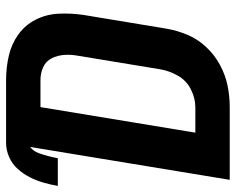

<svg xmlns="http://www.w3.org/2000/svg" viewBox="-107 -683 775 631"><g transform="rotate(-90 280.5 -367.5)"><path d="M5 0H244Q279 0 314 -7Q349 -14 382.5 -32Q416 -50 442 -78Q468 -106 482 -140Q496 -174 502 -209L547 -481Q553 -522 551 -562.5Q549 -603 531.5 -637.5Q514 -672 483 -694.5Q452 -717 413 -726Q374 -735 333 -735H126Q103 -735 80 -725Q57 -715 40.5 -696.5Q24 -678 13 -656Q2 -634 -4.5 -611Q-11 -588 -15 -565H76Q79 -581 83 -596.5Q87 -612 93 -628.5Q99 -645 113 -656ZM160 -113 244 -622H333Q356 -622 375.5 -613Q395 -604 404.5 -585Q414 -566 415.5 -544Q417 -522 413 -500L368 -227Q363 -198 347 -170Q331 -142 302 -127.5Q273 -113 243 -113Z"/></g></svg>

Font: Iosevka Sparkle Extrabold
Style: Italic
Weight: 800
Italic angle: -9°
Designer: Belleve Invis
Foundry: Belleve Invis
Version: Version 4.5.0; ttfautohint (v1.8.3)